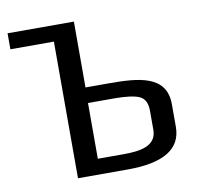

<svg xmlns="http://www.w3.org/2000/svg" viewBox="-74 -726 829 804"><g transform="rotate(-10 340.0 -324.5)"><path d="M388 -369H291V-649H9V-581H194V0H406C559 0 635 -47 635 -141V-237C635 -362 514 -369 388 -369ZM399 -66H290V-303H401C453 -303 489 -298 510 -288C530 -278 540 -257 540 -226V-145C540 -75 468 -66 399 -66Z"/></g></svg>

Font: Gamestation Text
Style: Bold
Weight: 400
Designer: Jonas Hecksher
Foundry: Jonas Hecksher, Playtypeª, e-types AS
Version: Version 1.003